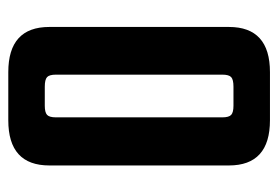

<svg xmlns="http://www.w3.org/2000/svg" viewBox="-124 -547 671 463"><g transform="rotate(-90 211.5 -315.5)"><path d="M263 -115V-516Q263 -532 257 -537.5Q251 -543 234 -543H188Q172 -543 166 -537.5Q160 -532 160 -516V-115Q160 -99 166 -93.5Q172 -88 188 -88H234Q251 -88 257 -93.5Q263 -99 263 -115ZM378 -532V-99Q378 0 269 0H153Q44 0 44 -99V-532Q44 -631 153 -631H269Q378 -631 378 -532Z"/></g></svg>

Font: Teko Medium
Style: Regular
Weight: 500
Designer: Manushi Parikh, Jonny Pinhorn
Foundry: Indian Type Foundry
Version: Version 1.106;PS 1.0;hotconv 1.0.78;makeotf.lib2.5.61930; tt